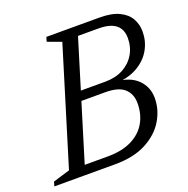

<svg xmlns="http://www.w3.org/2000/svg" viewBox="-140 -787 881 902"><g transform="rotate(-20 300.0 -336.5)"><path d="M292.5 -626.5 308 -673H451.5Q512 -673 549 -655.2Q586 -637.5 602.8 -607.8Q619.5 -578 619.5 -542.5Q619.5 -495.5 597.5 -455Q575.5 -414.5 532.2 -388Q489 -361.5 426 -356.5L421 -364Q491 -359.5 528.8 -322Q566.5 -284.5 566.5 -229Q566.5 -171.5 535.2 -119Q504 -66.5 441.2 -33.2Q378.5 0 284 0H102.5L117.5 -46.5H266Q335 -46.5 383.2 -69.8Q431.5 -93 456.8 -135.5Q482 -178 482 -234.5Q482 -280 452.8 -307Q423.5 -334 357 -334H203L219 -380.5H374.5Q426 -380.5 464 -401Q502 -421.5 523 -457Q544 -492.5 544 -538Q544 -566.5 531.5 -586.5Q519 -606.5 493.5 -616.5Q468 -626.5 430.5 -626.5ZM248.5 -625.5 179.5 -651 186 -673H341.5L135.5 0H-19L-12.5 -22L71.5 -47.5Z"/></g></svg>

Font: Newsreader 17pt
Style: Italic
Weight: 400
Italic angle: -17°
Version: Version 1.003